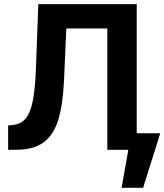

<svg xmlns="http://www.w3.org/2000/svg" viewBox="-20 -727 798 932"><path d="M19.5 -118.2 40 -120.1Q79.6 -123.5 103 -150.1Q126.5 -176.8 138.4 -234.1Q150.4 -291.5 154.3 -391.6L166 -707H643.6V-80.1H757.8L674.8 184.6H570.3L603 0H501V-588.9H301.8L291 -341.8Q285.6 -218.8 262.7 -145Q239.7 -71.3 191.2 -35.6Q142.6 0 58.6 0H19.5Z"/></svg>

Font: Pretendard
Style: Bold
Weight: 700
Designer: Base glyphs from Inter by Rasmus Andersson; Hangeul glyphs from Noto Sans CJK(Source Han Sans) by Jang Soo-young and Kan
Foundry: Kil Hyung-jin
Version: Version 1.309